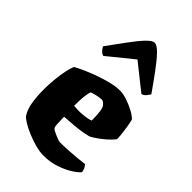

<svg xmlns="http://www.w3.org/2000/svg" viewBox="-237 -875 958 958"><g transform="rotate(45 242.0 -395.5)"><path d="M266 0Q239 0 206.5 -9Q174 -18 143.5 -31Q113 -44 91.5 -57.5Q70 -71 65 -79Q46 -108 40 -149.5Q34 -191 34 -234Q34 -269 37.5 -305.5Q41 -342 47.5 -373Q54 -404 61 -420Q76 -429 105.5 -442.5Q135 -456 171 -469Q207 -482 243 -491Q279 -500 308 -500Q330 -500 358.5 -490.5Q387 -481 413 -467Q439 -453 451 -440Q456 -423 460 -397Q464 -371 466.5 -348Q469 -325 468 -317Q454 -299 434 -281.5Q414 -264 394.5 -250.5Q375 -237 361 -230Q329 -222 300 -218.5Q271 -215 246.5 -213.5Q222 -212 202 -210Q203 -176 204 -158.5Q205 -141 209 -136Q211 -132 220.5 -127Q230 -122 241.5 -117Q253 -112 263.5 -108.5Q274 -105 279 -105Q294 -105 314 -106Q334 -107 356 -108.5Q378 -110 400.5 -112Q423 -114 443 -117Q448 -112 453.5 -102.5Q459 -93 461 -78Q452 -65 423.5 -46.5Q395 -28 354.5 -14Q314 0 266 0ZM254 -283Q264 -284 273.5 -285Q283 -286 293 -288Q303 -290 313 -294Q313 -305 312.5 -321Q312 -337 310 -354Q308 -371 302 -384Q295 -393 289.5 -397.5Q284 -402 280.5 -403Q277 -404 275 -404Q268 -404 255.5 -402Q243 -400 230.5 -396.5Q218 -393 210 -390Q205 -376 202.5 -356.5Q200 -337 199.5 -318Q199 -299 199 -284Q216 -283 229 -282.5Q242 -282 254 -283ZM126 -563Q114 -566 105 -576Q96 -586 91 -596Q129 -648 161.5 -692.5Q194 -737 219.5 -764Q245 -791 261 -791Q278 -791 303.5 -764.5Q329 -738 361.5 -694Q394 -650 431 -597Q427 -590 418 -578.5Q409 -567 395 -563L259 -671Z"/></g></svg>

Font: Texturina 12pt Black
Style: Regular
Weight: 900
Designer: Guillermo Torres Carreño
Foundry: Omnibus-Type
Version: Version 1.002